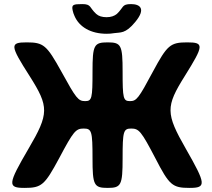

<svg xmlns="http://www.w3.org/2000/svg" viewBox="-20 -918 1037 938"><path d="M739 -145C807 -13 822 0 906 0C989 0 987 -18 888 -191C789 -364 789 -397 883 -547C976 -696 978 -711 895 -711C812 -711 797 -698 727 -568C657 -437 647 -424 615 -424C582 -424 579 -437 579 -568C579 -698 572 -711 506 -711C439 -711 432 -698 432 -568C432 -437 429 -424 396 -424C362 -424 352 -437 280 -568C208 -698 193 -711 110 -711C27 -711 29 -696 125 -546C220 -396 220 -363 119 -191C18 -18 16 0 100 0C183 0 198 -13 269 -145C339 -277 350 -290 389 -290C428 -290 432 -277 432 -145C432 -13 439 0 506 0C572 0 579 -13 579 -145C579 -277 583 -290 621 -290C659 -290 670 -277 739 -145ZM501 -834C479 -834 462 -839 450 -850C416 -881 427 -898 382 -898C337 -898 329 -895 335 -867C337 -858 340 -848 344 -840C367 -786 424 -753 501 -753C514 -753 526 -754 537 -756C568 -761 592 -751 641 -811C694 -875 665 -898 620 -898C574 -898 585 -882 551 -850C539 -840 522 -834 501 -834Z"/></svg>

Font: Asimov Print
Style: A
Weight: 500
Designer: Google
Version: Version 2.000980: 2014